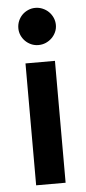

<svg xmlns="http://www.w3.org/2000/svg" viewBox="-54 -773 361 805"><g transform="rotate(-5 127.0 -371.0)"><path d="M189 -513V0H65V-513ZM206 -662.5Q206 -646.5 199.5 -632.5Q193 -618.5 182.2 -608Q171.5 -597.5 157 -591.2Q142.5 -585 126 -585Q110 -585 95.8 -591.2Q81.5 -597.5 71 -608Q60.5 -618.5 54.2 -632.5Q48 -646.5 48 -662.5Q48 -679 54.2 -693.5Q60.5 -708 71 -718.5Q81.5 -729 95.8 -735.2Q110 -741.5 126 -741.5Q142.5 -741.5 157 -735.2Q171.5 -729 182.2 -718.5Q193 -708 199.5 -693.5Q206 -679 206 -662.5Z"/></g></svg>

Font: Lato 2
Style: Bold
Weight: 700
Designer: Lukasz Dziedzic with Adam Twardoch and Botio Nikoltchev
Foundry: tyPoland Lukasz Dziedzic
Version: Version 2.015; 2015-08-06; http://www.latofonts.com/